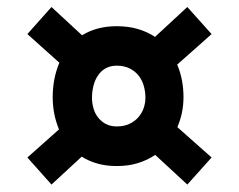

<svg xmlns="http://www.w3.org/2000/svg" viewBox="-20 -691 668 537"><path d="M56.6 -250.5 124 -174.8 208.5 -252.9C221.8 -244.5 236.7 -238 252.9 -233.4C269.2 -228.8 287.1 -226.6 306.6 -226.6C328.5 -226.6 348.2 -229.3 366 -234.9C383.7 -240.4 399.7 -248 414.1 -257.8L503.9 -174.8L571.8 -250.5L476.1 -335.4C487.5 -362.1 493.2 -390 493.2 -418.9C493.2 -452.5 487.3 -482.9 475.6 -510.3L571.8 -595.7L503.9 -671.4L413.6 -587.9C399.3 -597.3 383.2 -604.7 365.5 -609.9C347.7 -615.1 328.1 -617.7 306.6 -617.7C287.1 -617.7 269.3 -615.5 253.2 -611.1C237.1 -606.7 222.5 -600.4 209.5 -592.3L124 -671.4L56.6 -595.7L146 -515.6C133.6 -486 127.4 -453.8 127.4 -418.9C127.4 -403.3 128.9 -387.9 131.8 -372.8C134.8 -357.7 139.2 -343.1 145 -329.1ZM306.6 -337.4C294.9 -337.4 284.7 -339.7 276.1 -344.2C267.5 -348.8 260.3 -354.8 254.4 -362.3C248.5 -369.8 244.2 -378.3 241.5 -387.9C238.7 -397.5 237.3 -407.4 237.3 -417.5C237.3 -429.2 238.7 -440.5 241.5 -451.4C244.2 -462.3 248.5 -471.9 254.2 -480.2C259.8 -488.5 267 -495.1 275.6 -500C284.3 -504.9 294.6 -507.3 306.6 -507.3C320 -507.3 331.7 -504.9 341.8 -500C351.9 -495.1 360.3 -488.6 366.9 -480.5C373.6 -472.3 378.6 -462.8 381.8 -451.9C385.1 -441 386.7 -429.5 386.7 -417.5C386.7 -407.7 385.1 -398.1 381.8 -388.7C378.6 -379.2 373.6 -370.7 366.9 -363C360.3 -355.4 351.9 -349.2 341.8 -344.5C331.7 -339.8 320 -337.4 306.6 -337.4Z"/></svg>

Font: Fjalla One
Style: Regular
Weight: 400
Designer: Irina Smirnova
Foundry: Irina Smirnova
Version: Version 1.001